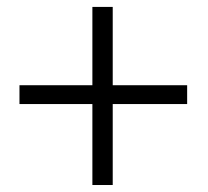

<svg xmlns="http://www.w3.org/2000/svg" viewBox="-20 -609 604 558"><path d="M307.6 -361.3H523.9V-306.6H307.6V-71.3H248.5V-306.6H36.6V-361.3H248.5V-588.9H307.6Z"/></svg>

Font: Vazir Thin
Style: Thin
Weight: 100
Designer: Saber Rastikerdar
Foundry: Saber Rastikerdar
Version: Version 30.0.0